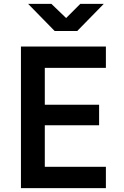

<svg xmlns="http://www.w3.org/2000/svg" viewBox="-20 -970 640 990"><path d="M88 0V-730H526V-620H211V-430H491V-324H211V-110H526V0ZM262 -810 125 -950H245L321 -877L394 -950H515L378 -810Z"/></svg>

Font: Tiny
Style: Bold
Weight: 700
Monospace: yes
Designer: Philipp Nurullin, Konstantin Bulenkov
Foundry: JetBrains
Version: Version 2.251; ttfautohint (v1.8.4.7-5d5b)